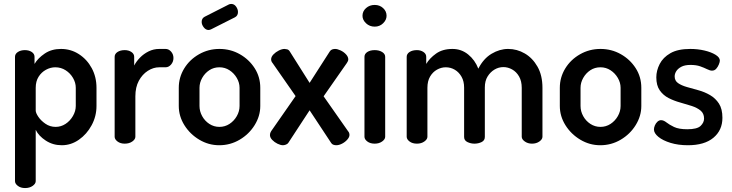

<svg xmlns="http://www.w3.org/2000/svg" viewBox="-20 -728 3712 973"><path d="M107 225Q85 225 70.5 214Q56 203 56 190V-440Q56 -455 70.5 -464.5Q85 -474 106 -474Q127 -474 141 -464.5Q155 -455 155 -440V-404Q172 -433 206.5 -456.5Q241 -480 289 -480Q339 -480 380 -453.5Q421 -427 445 -382.5Q469 -338 469 -283V-191Q469 -139 444.5 -93.5Q420 -48 380 -20Q340 8 293 8Q248 8 212 -15.5Q176 -39 161 -70V190Q161 203 145.5 214Q130 225 107 225ZM262 -85Q289 -85 312 -100Q335 -115 349.5 -140Q364 -165 364 -191V-283Q364 -309 350 -333Q336 -357 312.5 -372Q289 -387 260 -387Q236 -387 213 -374.5Q190 -362 175.5 -339Q161 -316 161 -283V-168Q161 -156 174 -136.5Q187 -117 210 -101Q233 -85 262 -85Z M612 0Q590 0 575.5 -11Q561 -22 561 -35V-440Q561 -455 575.5 -464.5Q590 -474 612 -474Q632 -474 646 -464.5Q660 -455 660 -440V-396Q671 -417 689.5 -436Q708 -455 733 -467.5Q758 -480 787 -480H819Q835 -480 847 -466.5Q859 -453 859 -434Q859 -415 847 -401Q835 -387 819 -387H787Q757 -387 729 -369Q701 -351 683.5 -318.5Q666 -286 666 -240V-35Q666 -22 650.5 -11Q635 0 612 0Z M1091 8Q1037 8 990 -20Q943 -48 914.5 -93.5Q886 -139 886 -191V-283Q886 -336 913.5 -381Q941 -426 988.5 -453Q1036 -480 1092 -480Q1148 -480 1195 -453.5Q1242 -427 1270.5 -382.5Q1299 -338 1299 -283V-191Q1299 -140 1270.5 -94Q1242 -48 1194.5 -20Q1147 8 1091 8ZM1092 -85Q1120 -85 1143 -100Q1166 -115 1180 -139.5Q1194 -164 1194 -191V-283Q1194 -309 1180 -333Q1166 -357 1143 -372Q1120 -387 1092 -387Q1063 -387 1040.5 -372Q1018 -357 1004.5 -333Q991 -309 991 -283V-191Q991 -164 1004.5 -139.5Q1018 -115 1041 -100Q1064 -85 1092 -85ZM1037 -576Q1023 -576 1012.5 -589.5Q1002 -603 1002 -617Q1002 -635 1017 -643L1141 -706Q1147 -708 1152 -708Q1167 -708 1176.5 -694.5Q1186 -681 1186 -667Q1186 -648 1170 -640L1049 -579Q1046 -578 1043 -577Q1040 -576 1037 -576Z M1414 8Q1402 8 1386.5 0.5Q1371 -7 1359.5 -19Q1348 -31 1348 -44Q1348 -54 1354 -63L1478 -241L1361 -409Q1358 -412 1356 -417Q1354 -422 1354 -427Q1354 -440 1365.5 -452Q1377 -464 1393 -472Q1409 -480 1422 -480Q1427 -480 1435 -478Q1443 -476 1448 -468L1549 -308L1651 -467Q1656 -475 1663.5 -477.5Q1671 -480 1678 -480Q1690 -480 1706 -472.5Q1722 -465 1733.5 -452.5Q1745 -440 1745 -427Q1745 -419 1738 -409L1620 -240L1744 -63Q1747 -60 1749 -55Q1751 -50 1751 -44Q1751 -33 1740 -20.5Q1729 -8 1713.5 0Q1698 8 1684 8Q1677 8 1669.5 5.5Q1662 3 1658 -4L1549 -169L1441 -4Q1437 2 1428.5 5Q1420 8 1414 8Z M1879 0Q1856 0 1841.5 -11Q1827 -22 1827 -35V-440Q1827 -455 1841.5 -464.5Q1856 -474 1879 -474Q1901 -474 1916.5 -464.5Q1932 -455 1932 -440V-35Q1932 -22 1916.5 -11Q1901 0 1879 0ZM1879 -593Q1853 -593 1835 -610Q1817 -627 1817 -648Q1817 -671 1835 -687Q1853 -703 1879 -703Q1904 -703 1921.5 -687Q1939 -671 1939 -648Q1939 -627 1921.5 -610Q1904 -593 1879 -593Z M2093 0Q2070 0 2055.5 -11Q2041 -22 2041 -35V-440Q2041 -455 2055.5 -464.5Q2070 -474 2093 -474Q2112 -474 2126 -464.5Q2140 -455 2140 -440V-404Q2157 -433 2190 -456.5Q2223 -480 2273 -480Q2318 -480 2352.5 -452Q2387 -424 2404 -380Q2430 -431 2471 -455.5Q2512 -480 2555 -480Q2600 -480 2639.5 -457Q2679 -434 2704 -390Q2729 -346 2729 -283V-35Q2729 -22 2713.5 -11Q2698 0 2676 0Q2655 0 2639.5 -11Q2624 -22 2624 -35V-283Q2624 -317 2610.5 -340.5Q2597 -364 2575.5 -376Q2554 -388 2531 -388Q2507 -388 2486 -375.5Q2465 -363 2451 -340.5Q2437 -318 2437 -285V-34Q2437 -16 2420.5 -8Q2404 0 2384 0Q2366 0 2349 -8Q2332 -16 2332 -34V-284Q2332 -316 2319 -339Q2306 -362 2285 -374.5Q2264 -387 2239 -387Q2216 -387 2194.5 -375Q2173 -363 2159.5 -340Q2146 -317 2146 -283V-35Q2146 -22 2130.5 -11Q2115 0 2093 0Z M3022 8Q2968 8 2921 -20Q2874 -48 2845.5 -93.5Q2817 -139 2817 -191V-283Q2817 -336 2844.5 -381Q2872 -426 2919.5 -453Q2967 -480 3023 -480Q3079 -480 3126 -453.5Q3173 -427 3201.5 -382.5Q3230 -338 3230 -283V-191Q3230 -140 3201.5 -94Q3173 -48 3125.5 -20Q3078 8 3022 8ZM3023 -85Q3051 -85 3074 -100Q3097 -115 3111 -139.5Q3125 -164 3125 -191V-283Q3125 -309 3111 -333Q3097 -357 3074 -372Q3051 -387 3023 -387Q2994 -387 2971.5 -372Q2949 -357 2935.5 -333Q2922 -309 2922 -283V-191Q2922 -164 2935.5 -139.5Q2949 -115 2972 -100Q2995 -85 3023 -85Z M3466 8Q3417 8 3378 -4Q3339 -16 3316.5 -34.5Q3294 -53 3294 -72Q3294 -81 3298.5 -92Q3303 -103 3311.5 -111Q3320 -119 3330 -119Q3343 -119 3357.5 -107.5Q3372 -96 3396 -84.5Q3420 -73 3463 -73Q3513 -73 3530.5 -90Q3548 -107 3548 -127Q3548 -153 3530.5 -167.5Q3513 -182 3485.5 -191Q3458 -200 3427 -208.5Q3396 -217 3368.5 -231Q3341 -245 3323.5 -270Q3306 -295 3306 -336Q3306 -370 3323 -403.5Q3340 -437 3377.5 -458.5Q3415 -480 3478 -480Q3516 -480 3550 -472Q3584 -464 3606 -450.5Q3628 -437 3628 -421Q3628 -414 3623 -401.5Q3618 -389 3609.5 -379.5Q3601 -370 3588 -370Q3578 -370 3563 -377.5Q3548 -385 3528 -392Q3508 -399 3479 -399Q3450 -399 3432.5 -389.5Q3415 -380 3407 -367Q3399 -354 3399 -341Q3399 -319 3416 -307Q3433 -295 3461 -287Q3489 -279 3520 -270.5Q3551 -262 3578.5 -246Q3606 -230 3623.5 -203Q3641 -176 3641 -131Q3641 -68 3595.5 -30Q3550 8 3466 8Z"/></svg>

Font: Dosis ExtraLight SemiBold
Style: Regular
Weight: 600
Version: Version 3.001; ttfautohint (v1.8.2)